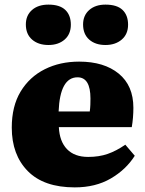

<svg xmlns="http://www.w3.org/2000/svg" viewBox="-20 -798 630 832"><path d="M304 14Q170 14 100.5 -56.5Q31 -127 31 -245Q31 -338 69.5 -401.5Q108 -465 174 -498Q240 -531 323 -531Q431 -531 494.5 -479Q558 -427 558 -331Q558 -288 551 -247H235Q238 -185 270.5 -151.5Q303 -118 362 -118Q409 -118 446.5 -131Q484 -144 523 -171L564 -123Q526 -63 460 -24.5Q394 14 304 14ZM234 -315H369Q371 -330 371.5 -343.5Q372 -357 372 -371Q372 -463 316 -463Q240 -463 234 -315ZM437 -603Q393 -603 366.5 -626.5Q340 -650 340 -692Q340 -731 366.5 -754.5Q393 -778 437 -778Q487 -778 511 -755Q535 -732 535 -691Q535 -650 507.5 -626.5Q480 -603 437 -603ZM190 -603Q146 -603 119 -626.5Q92 -650 92 -692Q92 -731 118.5 -754.5Q145 -778 190 -778Q239 -778 263 -755Q287 -732 287 -691Q287 -650 260 -626.5Q233 -603 190 -603Z"/></svg>

Font: Literata 36pt ExtraBold
Style: Regular
Weight: 800
Designer: Latin by Veronika Burian and Jose Scaglione. Greek by Irene Vlachou. Cyrillic by Vera Evstafieva.
Foundry: TypeTogether
Version: Version 3.002